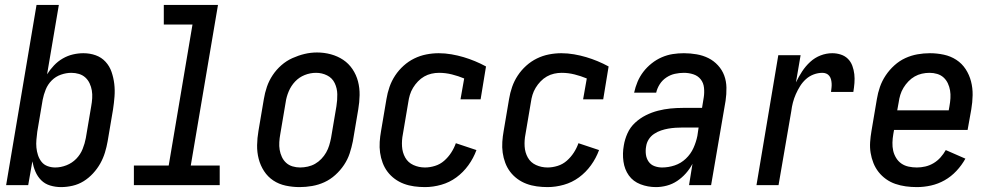

<svg xmlns="http://www.w3.org/2000/svg" viewBox="-20 -755 4040 783"><path d="M229 8Q206 8 184.5 1.5Q163 -5 148 -20Q133 -35 124.5 -55Q116 -75 112 -97L95 0H5L129 -735H220L172 -452Q184 -471 200 -488Q216 -505 236 -516.5Q256 -528 277.5 -533Q299 -538 320 -538Q347 -538 370.5 -529.5Q394 -521 410.5 -503Q427 -485 435 -461.5Q443 -438 446 -413Q449 -388 447 -361.5Q445 -335 441 -309L419 -179Q415 -156 408 -133Q401 -110 389 -88.5Q377 -67 359.5 -48Q342 -29 321 -16Q300 -3 276 2.5Q252 8 229 8ZM205 -72Q228 -72 251 -81Q274 -90 291 -107.5Q308 -125 317 -147.5Q326 -170 330 -192L352 -322Q355 -338 356 -354.5Q357 -371 354.5 -386Q352 -401 345.5 -415Q339 -429 328 -439Q317 -449 302 -453.5Q287 -458 271 -458Q271 -458 271 -458Q271 -458 271 -458Q250 -458 228.5 -450.5Q207 -443 191 -427Q175 -411 166.5 -390Q158 -369 154 -348L132 -218Q130 -202 128.5 -185.5Q127 -169 128.5 -153Q130 -137 135 -122Q140 -107 149.5 -95Q159 -83 174 -77.5Q189 -72 205 -72Z M526 0V-80H668L765 -655H648V-735H869L758 -80H876V0Z M1202 8Q1173 8 1145 2Q1117 -4 1094.5 -19Q1072 -34 1057 -57Q1042 -80 1035 -107Q1028 -134 1028.5 -163Q1029 -192 1034 -221L1056 -351Q1060 -376 1068.5 -401Q1077 -426 1092 -448.5Q1107 -471 1127.5 -489Q1148 -507 1172.5 -518Q1197 -529 1222 -535Q1247 -541 1273 -541Q1302 -541 1329.5 -533.5Q1357 -526 1379.5 -511Q1402 -496 1417.5 -473Q1433 -450 1440 -423Q1447 -396 1446.5 -367Q1446 -338 1441 -309L1419 -179Q1414 -154 1406 -129.5Q1398 -105 1383 -82.5Q1368 -60 1347.5 -41.5Q1327 -23 1303 -12Q1279 -1 1253 3.5Q1227 8 1202 8ZM1204 -72Q1219 -72 1235 -75.5Q1251 -79 1265 -87Q1279 -95 1290.5 -107Q1302 -119 1310 -133Q1318 -147 1322.5 -162Q1327 -177 1330 -192L1352 -322Q1356 -347 1355.5 -371Q1355 -395 1345 -416Q1335 -437 1314 -447.5Q1293 -458 1269 -458Q1245 -458 1222.5 -449Q1200 -440 1183.5 -422.5Q1167 -405 1157.5 -382.5Q1148 -360 1145 -338L1123 -208Q1120 -192 1119 -175.5Q1118 -159 1120.5 -144Q1123 -129 1129.5 -115Q1136 -101 1147 -91Q1158 -81 1173 -76.5Q1188 -72 1204 -72Q1204 -72 1204 -72Q1204 -72 1204 -72Z M1713 8Q1691 8 1669 5Q1647 2 1627 -5.5Q1607 -13 1590 -25.5Q1573 -38 1560.5 -54.5Q1548 -71 1540.5 -91Q1533 -111 1530 -132.5Q1527 -154 1528.5 -176.5Q1530 -199 1534 -221L1556 -351Q1560 -376 1568.5 -400.5Q1577 -425 1591.5 -447Q1606 -469 1626 -487Q1646 -505 1669.5 -516.5Q1693 -528 1718.5 -533Q1744 -538 1769 -538Q1795 -538 1821 -533.5Q1847 -529 1870.5 -522Q1894 -515 1917 -505.5Q1940 -496 1962 -484L1940 -350H1858L1873 -435Q1849 -445 1823 -451.5Q1797 -458 1771 -458H1770Q1755 -458 1739.5 -454.5Q1724 -451 1710 -443Q1696 -435 1684.5 -423Q1673 -411 1664.5 -397Q1656 -383 1651.5 -368Q1647 -353 1645 -338L1623 -208Q1618 -183 1619.5 -158Q1621 -133 1632.5 -112.5Q1644 -92 1666 -82Q1688 -72 1713 -72Q1733 -72 1754 -78.5Q1775 -85 1791.5 -99.5Q1808 -114 1820 -132.5Q1832 -151 1839 -171L1923 -143Q1911 -110 1890 -81Q1869 -52 1841 -31.5Q1813 -11 1779.5 -1.5Q1746 8 1713 8Z M2213 8Q2191 8 2169 5Q2147 2 2127 -5.5Q2107 -13 2090 -25.5Q2073 -38 2060.5 -54.5Q2048 -71 2040.5 -91Q2033 -111 2030 -132.5Q2027 -154 2028.5 -176.5Q2030 -199 2034 -221L2056 -351Q2060 -376 2068.5 -400.5Q2077 -425 2091.5 -447Q2106 -469 2126 -487Q2146 -505 2169.5 -516.5Q2193 -528 2218.5 -533Q2244 -538 2269 -538Q2295 -538 2321 -533.5Q2347 -529 2370.5 -522Q2394 -515 2417 -505.5Q2440 -496 2462 -484L2440 -350H2358L2373 -435Q2349 -445 2323 -451.5Q2297 -458 2271 -458H2270Q2255 -458 2239.5 -454.5Q2224 -451 2210 -443Q2196 -435 2184.5 -423Q2173 -411 2164.5 -397Q2156 -383 2151.5 -368Q2147 -353 2145 -338L2123 -208Q2118 -183 2119.5 -158Q2121 -133 2132.5 -112.5Q2144 -92 2166 -82Q2188 -72 2213 -72Q2233 -72 2254 -78.5Q2275 -85 2291.5 -99.5Q2308 -114 2320 -132.5Q2332 -151 2339 -171L2423 -143Q2411 -110 2390 -81Q2369 -52 2341 -31.5Q2313 -11 2279.5 -1.5Q2246 8 2213 8Z M2655 8Q2622 8 2592 -3.5Q2562 -15 2544.5 -39.5Q2527 -64 2522.5 -96.5Q2518 -129 2524 -162Q2528 -187 2539 -211.5Q2550 -236 2570 -254.5Q2590 -273 2614 -285Q2638 -297 2663.5 -303.5Q2689 -310 2714 -312.5Q2739 -315 2765 -315H2843L2850 -358Q2853 -377 2851 -397Q2849 -417 2837.5 -431.5Q2826 -446 2807.5 -452Q2789 -458 2769 -458Q2751 -458 2732.5 -454Q2714 -450 2697.5 -439Q2681 -428 2670.5 -411.5Q2660 -395 2656 -377H2566Q2571 -400 2580 -421.5Q2589 -443 2603.5 -462Q2618 -481 2637.5 -496.5Q2657 -512 2679 -521.5Q2701 -531 2723.5 -534.5Q2746 -538 2769 -538Q2795 -538 2821 -533.5Q2847 -529 2869 -518Q2891 -507 2908 -488.5Q2925 -470 2933.5 -447Q2942 -424 2942.5 -397.5Q2943 -371 2939 -344L2880 0H2790L2804 -87Q2793 -66 2777 -48Q2761 -30 2741.5 -17Q2722 -4 2699.5 2Q2677 8 2655 8ZM2680 -72Q2706 -72 2731.5 -80.5Q2757 -89 2777 -108Q2797 -127 2808 -151.5Q2819 -176 2824 -201L2829 -235H2765Q2750 -235 2735 -234Q2720 -233 2705.5 -230.5Q2691 -228 2676 -223Q2661 -218 2647.5 -209Q2634 -200 2625.5 -186.5Q2617 -173 2615 -158Q2612 -142 2614 -125.5Q2616 -109 2625 -96Q2634 -83 2649 -77.5Q2664 -72 2680 -72Z M3065 0 3154 -530H3245L3226 -419Q3237 -442 3251 -463.5Q3265 -485 3284 -502.5Q3303 -520 3326.5 -529Q3350 -538 3374 -538Q3392 -538 3409 -532.5Q3426 -527 3438 -515Q3450 -503 3456 -486.5Q3462 -470 3464 -452.5Q3466 -435 3464.5 -416.5Q3463 -398 3460 -380H3369Q3370 -389 3371 -397.5Q3372 -406 3371.5 -414.5Q3371 -423 3369 -431Q3367 -439 3362 -445.5Q3357 -452 3349.5 -455Q3342 -458 3334 -458Q3316 -458 3298.5 -451.5Q3281 -445 3267 -432.5Q3253 -420 3243 -404Q3233 -388 3225.5 -371Q3218 -354 3213.5 -336.5Q3209 -319 3207 -302L3155 0Z M3719 8Q3696 8 3674 5Q3652 2 3631.5 -5Q3611 -12 3593.5 -24.5Q3576 -37 3563 -53.5Q3550 -70 3542 -90Q3534 -110 3530.5 -131.5Q3527 -153 3528.5 -175.5Q3530 -198 3534 -221L3556 -351Q3560 -376 3568.5 -400.5Q3577 -425 3592 -447.5Q3607 -470 3627.5 -488.5Q3648 -507 3672 -518Q3696 -529 3721.5 -533.5Q3747 -538 3772 -538Q3801 -538 3829 -532Q3857 -526 3880 -511Q3903 -496 3918 -473Q3933 -450 3940 -423Q3947 -396 3946.5 -367Q3946 -338 3941 -309L3926 -225H3626L3623 -208Q3620 -191 3619.5 -173.5Q3619 -156 3622.5 -140.5Q3626 -125 3634.5 -111Q3643 -97 3656 -88Q3669 -79 3685.5 -75.5Q3702 -72 3719 -72Q3736 -72 3753.5 -76Q3771 -80 3787 -89.5Q3803 -99 3815.5 -113Q3828 -127 3837 -143L3917 -108Q3902 -81 3880.5 -58Q3859 -35 3832.5 -20Q3806 -5 3777 1.5Q3748 8 3719 8ZM3639 -305H3849L3852 -322Q3855 -338 3856 -354.5Q3857 -371 3854.5 -386Q3852 -401 3845.5 -415Q3839 -429 3828 -439Q3817 -449 3802 -453.5Q3787 -458 3771 -458Q3755 -458 3739.5 -454.5Q3724 -451 3710 -443Q3696 -435 3684.5 -423Q3673 -411 3664.5 -397Q3656 -383 3651.5 -368Q3647 -353 3645 -338Z"/></svg>

Font: iosevka_custom_sans_ss08 Md
Style: Italic
Weight: 500
Italic angle: -10°
Designer: Belleve Invis
Foundry: Belleve Invis
Version: Version 10.3.0; ttfautohint (v1.8.3)